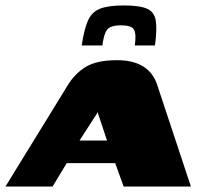

<svg xmlns="http://www.w3.org/2000/svg" viewBox="-55 -685 753 705"><path d="M-35 0 195 -374Q221 -416 261 -440Q301 -464 375 -464Q433 -464 470 -441.5Q507 -419 522 -374L646 0H399L368 -86H190L138 0ZM237 -169H338L306 -265Q305 -268 304.5 -271Q304 -274 304 -274Q304 -274 302.5 -271Q301 -268 299 -265ZM400 -665Q458 -665 485 -653Q512 -641 517 -609Q522 -577 514 -518H440Q446 -560 437 -576Q428 -592 390 -592Q350 -592 338 -575.5Q326 -559 321 -518H245Q254 -579 268.5 -610.5Q283 -642 313.5 -653.5Q344 -665 400 -665Z"/></svg>

Font: Genos Black
Style: Italic
Weight: 900
Italic angle: -8°
Version: Version 1.010